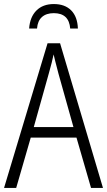

<svg xmlns="http://www.w3.org/2000/svg" viewBox="-20 -929 529 949"><path d="M358 -249H132L60 0H0L215 -715H277L489 0H430ZM269 -565Q249 -641 245 -660Q238 -625 221 -565L147 -301H343ZM365 -788H327Q321 -864 246 -864Q209 -864 187.5 -845Q166 -826 163 -788H124Q128 -845 160 -877Q192 -909 246 -909Q301 -909 332 -877.5Q363 -846 365 -788Z"/></svg>

Font: Noto Sans Display Light Narrow
Style: Regular
Weight: 300
Width: 4
Designer: Monotype Design team
Foundry: Monotype Imaging Inc.
Version: Version 1.000